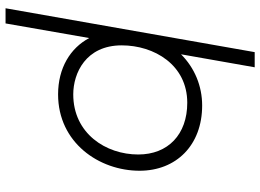

<svg xmlns="http://www.w3.org/2000/svg" viewBox="-146 -614 960 709"><g transform="rotate(90 334.5 -260.0)"><path d="M11 200H67L121 -109C158 -39 232 6 329 6C507 6 611 -145 611 -295C611 -430 517 -526 370 -526C298 -526 231 -498 181 -448L229 -720H173ZM329 -50C251 -50 148 -96 148 -229C148 -349 220 -471 360 -471C477 -471 551 -400 551 -290C551 -170 473 -50 329 -50Z"/></g></svg>

Font: Fixel Display Light
Style: Italic
Weight: 300
Italic angle: -10°
Designer: AlfaBravo + MacPaw
Foundry: Kyrylo Tkachov, Marchela Mozhyna, Serhii Makarenko, Maria Weinstein, Zakhar Kryvoshyya
Version: Version 1.210;Glyphs 3.2 (3217)